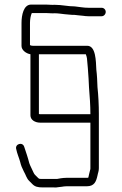

<svg xmlns="http://www.w3.org/2000/svg" viewBox="-20 -618 532 839"><path d="M424 -584H367C344 -584 328 -588 307 -590C276 -590 251 -597 219 -597C205 -596 194 -598 181 -598H116C83 -598 74 -552 74 -517V-417C74 -399 94 -384 113 -381V-114C113 -94 133 -82 156 -82H375V117C375 120 375 122 374 124C371 133 369 147 366 158C365 159 362 159 359 159H271C262 159 253 160 246 161L229 164H167C160 164 155 164 151 163L147 160L133 146C131 144 129 141 127 137C122 125 112 107 108 95C102 71 94 48 86 24C79 0 44 11 51 34C55 54 63 71 68 89C72 106 76 115 84 131C93 146 96 162 108 173L120 185C132 198 145 201 167 201H215C222 202 228 201 234 200L251 198C256 197 263 196 271 196H359C392 196 400 176 406 149C408 137 412 131 412 117V-120C412 -158 410 -200 406 -237C405 -264 404 -290 401 -313C399 -352 399 -418 361 -418H123C118 -418 114 -419 111 -421V-518C111 -532 114 -551 119 -561H181C194 -561 204 -559 220 -560C235 -560 251 -557 262 -556L284 -554C291 -553 298 -553 305 -553C312 -552 318 -552 323 -551L343 -549C350 -548 358 -547 367 -547H424C434 -547 442 -556 442 -566C442 -576 434 -584 424 -584ZM150 -381H355C358 -374 359 -368 360 -363C363 -335 365 -306 367 -275L369 -235C372 -199 375 -157 375 -120V-119H156C154 -119 152 -119 150 -120Z"/></svg>

Font: Electronic
Style: SeLt
Weight: 300
Version: Version 1.011